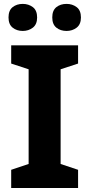

<svg xmlns="http://www.w3.org/2000/svg" viewBox="-20 -941 447 961"><path d="M370.8 0H36V-91.1L123.3 -120.2V-594.2L36 -622.9V-714H370.8V-622.9L283.4 -594.2V-120.2L370.8 -91.1ZM22.6 -853.6Q22.6 -889 43.3 -905.3Q64.1 -921.5 93.8 -921.5Q123 -921.5 144.4 -905.3Q165.8 -889 165.8 -853.6Q165.8 -819.2 144.4 -802.6Q123 -786.1 93.8 -786.1Q64.1 -786.1 43.3 -802.6Q22.6 -819.2 22.6 -853.6ZM241.6 -853.6Q241.6 -889 262.2 -905.3Q282.7 -921.5 313.2 -921.5Q342.3 -921.5 363.7 -905.3Q385.1 -889 385.1 -853.6Q385.1 -819.2 363.7 -802.6Q342.3 -786.1 313.2 -786.1Q282.7 -786.1 262.2 -802.6Q241.6 -819.2 241.6 -853.6Z"/></svg>

Font: Noto Sans Oriya
Style: Regular
Weight: 400
Designer: Amélie Bonet and Sol Matas
Foundry: Google LLC
Version: Version 2.006